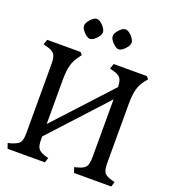

<svg xmlns="http://www.w3.org/2000/svg" viewBox="-165 -1067 1061 1189"><g transform="rotate(20 365.5 -472.5)"><path d="M23 0 11 -34 35 -40Q60 -48 74 -57Q88 -66 93.5 -83.5Q99 -101 99 -133V-585Q99 -632 86 -650Q73 -668 35 -678L11 -684L23 -718H243L256 -702L243 -684Q218 -651 208 -614Q198 -577 198 -517V-227L535 -593Q534 -635 520.5 -652Q507 -669 471 -678L449 -684L461 -718H679L694 -702L679 -684Q653 -652 643 -614.5Q633 -577 633 -517V-126Q633 -82 646 -65Q659 -48 696 -38L716 -32L706 0H461L449 -34L471 -40Q509 -50 522 -67.5Q535 -85 535 -133V-512L198 -145V-126Q198 -82 210.5 -65.5Q223 -49 258 -38L279 -32L269 0ZM457 -814Q446 -814 431.5 -825Q417 -836 406.5 -851Q396 -866 396 -879Q396 -892 406.5 -907.5Q417 -923 431 -934Q445 -945 457 -945Q470 -945 484.5 -934Q499 -923 509.5 -907.5Q520 -892 520 -879Q520 -866 509.5 -851Q499 -836 484.5 -825Q470 -814 457 -814ZM268 -814Q257 -814 242.5 -825Q228 -836 217.5 -851Q207 -866 207 -879Q207 -892 217.5 -907.5Q228 -923 242 -934Q256 -945 268 -945Q281 -945 295.5 -934Q310 -923 320.5 -907.5Q331 -892 331 -879Q331 -866 320.5 -851Q310 -836 295.5 -825Q281 -814 268 -814Z"/></g></svg>

Font: Gabriela
Style: Regular
Weight: 400
Designer: Eduardo Rodriguez Tunni
Foundry: Eduardo Rodriguez Tunni
Version: Version 2.001;gftools[0.9.26]